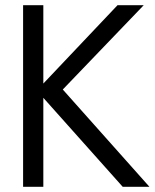

<svg xmlns="http://www.w3.org/2000/svg" viewBox="-20 -720 597 740"><path d="M69 -700V0H147V-343L453 0H556L222 -375L534 -700H433L147 -398V-700Z"/></svg>

Font: Mint Spirit
Style: Regular
Weight: 400
Designer: HARENDAL Hirwen
Foundry: Arkandis Digital Foundry.
Version: Version 1.004;FFEdit